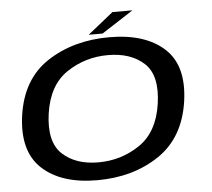

<svg xmlns="http://www.w3.org/2000/svg" viewBox="-51 -755 898 814"><g transform="rotate(-5 398.0 -348.0)"><path d="M331 4.5Q483 4.5 593.5 -69.2Q704 -143 726.5 -296.5Q748 -447.5 666.8 -521.2Q585.5 -595 433.5 -595Q281 -595 170 -522.5Q59 -450 37 -296.5Q16 -145.5 97.2 -70.5Q178.5 4.5 331 4.5ZM342.5 -70.5Q245.5 -70.5 189.2 -123Q133 -175.5 150 -295.5Q167.5 -415 246 -467.5Q324.5 -520 421.5 -520Q518.5 -520 575 -468Q631.5 -416 614 -295.5Q596.5 -176.5 517.8 -123.5Q439 -70.5 342.5 -70.5ZM348 -613H407L541.5 -700H456.5Z"/></g></svg>

Font: Anybody Expanded
Style: Italic
Weight: 400
Width: 7
Italic angle: -10°
Version: Version 1.113;gftools[0.9.25]